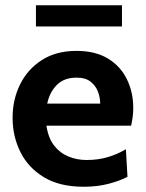

<svg xmlns="http://www.w3.org/2000/svg" viewBox="-20 -702 555 732"><path d="M299 10Q208 10 148 -26Q88 -62 58 -122Q28 -182 28 -253Q28 -322 56.5 -380Q85 -438 139.5 -473Q194 -508 272 -508Q344 -508 392 -478.5Q440 -449 464 -399.5Q488 -350 488 -291Q488 -274 486 -257.5Q484 -241 480 -223H157Q164 -176 186 -147.5Q208 -119 240.5 -105.5Q273 -92 310 -92Q354 -92 391 -103Q428 -114 460 -133L466 -28Q438 -13 395 -1.5Q352 10 299 10ZM160 -307H362Q362 -330 353.5 -352.5Q345 -375 325.5 -390.5Q306 -406 272 -406Q224 -406 196.5 -378Q169 -350 160 -307ZM117 -601V-682H445V-601Z"/></svg>

Font: Cabin VF Beta
Style: Regular
Weight: 400
Designer: Pablo Impallari
Foundry: Pablo Impallari. http://www.impallari.com Igino Marini. http://www.ikern.com
Version: Version 2.200